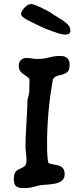

<svg xmlns="http://www.w3.org/2000/svg" viewBox="-20 -956 426 971"><path d="M95 -5Q73 -5 61.5 -14Q50 -23 50 -51Q50 -77 59.5 -87.5Q69 -98 82 -103Q95 -108 104.5 -116Q114 -124 114 -145Q114 -163 111.5 -181Q109 -199 109 -213V-233Q109 -246 110.5 -275Q112 -304 114 -338.5Q116 -373 117.5 -404Q119 -435 119 -451Q127 -477 128 -492Q129 -507 129 -534V-557Q119 -568 106.5 -575.5Q94 -583 84.5 -593.5Q75 -604 75 -623Q75 -643 86.5 -653Q98 -663 114 -663Q129 -663 141 -660.5Q153 -658 164 -658H174Q201 -658 228.5 -665.5Q256 -673 283 -673H288Q308 -673 320 -662Q332 -651 332 -628Q332 -602 322 -593Q312 -584 299 -580Q284 -576 271.5 -573Q259 -570 248 -556Q218 -393 218 -229Q218 -203 218.5 -186Q219 -169 223 -136Q226 -129 239 -126.5Q252 -124 268 -121Q284 -118 295.5 -108Q307 -98 307 -75Q307 -53 292.5 -42Q278 -31 256.5 -27Q235 -23 213.5 -22Q192 -21 178 -18Q163 -15 146 -10Q129 -5 114 -5ZM311 -781Q299 -781 285.5 -784.5Q272 -788 259 -793Q256 -794 243 -798.5Q230 -803 217.5 -808Q205 -813 200 -815Q147 -841 125 -851.5Q103 -862 91 -874Q89 -876 87 -882Q86 -892 93.5 -904Q101 -916 112 -925Q123 -934 130 -934Q138 -936 141 -936Q144 -936 148 -933Q159 -931 180.5 -921Q202 -911 221.5 -900.5Q241 -890 246 -885Q281 -864 300.5 -850.5Q320 -837 328 -826Q336 -815 336 -799Q336 -789 328 -785Q320 -781 311 -781Z"/></svg>

Font: Fuzzy Bubbles
Style: Bold
Weight: 700
Designer: Robert E. Leuschke
Foundry: Robert E. Leuschke
Version: Version 1.010; ttfautohint (v1.8.3)